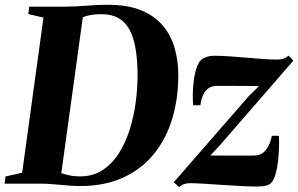

<svg xmlns="http://www.w3.org/2000/svg" viewBox="-36 -771 1252 806"><path d="M86.5 -743H237.5Q284 -743.5 329.2 -747.2Q374.5 -751 417 -751Q499.5 -751 556.2 -727.8Q613 -704.5 647.5 -663.5Q682 -622.5 697.2 -569Q712.5 -515.5 712.5 -455Q712.5 -357.5 687.2 -273.2Q662 -189 610.5 -125.2Q559 -61.5 481.5 -25.8Q404 10 299.5 10Q281.5 10 260.5 8.5Q239.5 7 217.8 5Q196 3 175.8 1.5Q155.5 0 138 0H-16.5L-13 -30L57 -46L146.5 -697L83 -712ZM218 -20 188 -53Q205 -49.5 221 -44.2Q237 -39 255.8 -34.8Q274.5 -30.5 299.5 -30.5Q354 -30.5 394.2 -56.8Q434.5 -83 462.8 -127.2Q491 -171.5 508.2 -226.5Q525.5 -281.5 533.5 -340.5Q541.5 -399.5 541.5 -453.5Q541.5 -518 533.2 -566.2Q525 -614.5 507.5 -646.8Q490 -679 461 -695.2Q432 -711.5 389.5 -711.5Q365 -711.5 347.8 -708.5Q330.5 -705.5 318.8 -701.2Q307 -697 299 -693.5L314.5 -719ZM1051.5 -410Q1038 -410 1020.2 -410Q1002.5 -410 982.5 -410.2Q962.5 -410.5 942.8 -410.5Q923 -410.5 905 -410.5Q887 -410.5 873.5 -410.5Q850 -410 836 -398.2Q822 -386.5 814.8 -368Q807.5 -349.5 805 -329H775Q773 -345.5 773.2 -374.2Q773.5 -403 777.8 -434.8Q782 -466.5 791.2 -491.8Q800.5 -517 817 -526Q822.5 -529 835 -533Q847.5 -537 865 -537Q891.5 -537 927.2 -534.5Q963 -532 1000.5 -528.8Q1038 -525.5 1071.5 -523.2Q1105 -521 1127 -521Q1143.5 -521 1154 -524.8Q1164.5 -528.5 1175.5 -537.5L1195.5 -516.5L889 -163.5L847 -118Q866 -118 888.8 -118Q911.5 -118 936 -117.8Q960.5 -117.5 984.8 -117.8Q1009 -118 1030.5 -118Q1062 -118 1080.8 -142.5Q1099.5 -167 1105 -201H1135Q1136 -180 1135.2 -151.5Q1134.5 -123 1131 -93.2Q1127.5 -63.5 1120.5 -39.2Q1113.5 -15 1102 -3Q1095 4.5 1080.8 8.2Q1066.5 12 1041.5 12Q1014 12 975.5 10Q937 8 896.2 5.2Q855.5 2.5 819.8 0.2Q784 -2 762 -2Q747.5 -2 736 2Q724.5 6 716 14.5L693.5 -6L1007.5 -366.5Z"/></svg>

Font: Merriweather 96pt ExtraBold
Style: Italic
Weight: 800
Italic angle: -7.8°
Version: Version 2.101